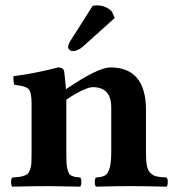

<svg xmlns="http://www.w3.org/2000/svg" viewBox="-20 -696 656 718"><path d="M326.2 -673.8Q332 -675.8 341.8 -675.8Q361.8 -675.8 376.7 -668.5Q391.6 -661.1 398.9 -651.9L409.2 -628.9L289.1 -521Q270.5 -504.9 251 -504.9Q245.1 -504.9 240 -509.8Q234.9 -514.6 234.9 -519Q234.9 -530.3 243.2 -543ZM228 -122.1Q228 -100.6 228.8 -86.7Q229.5 -72.8 232.4 -62.7Q235.4 -52.7 238 -47.4Q240.7 -42 247.8 -38.8Q254.9 -35.6 261 -34.4Q267.1 -33.2 279.8 -32.2Q284.2 -27.8 284.2 -15.1Q284.2 -2.4 279.8 2Q193.8 0 163.1 0Q109.9 0 25.9 2Q21.5 -2.4 21.5 -15.1Q21.5 -27.8 25.9 -32.2Q44.4 -33.7 52.7 -34.7Q61 -35.6 71.3 -39.3Q81.5 -43 85.2 -47.9Q88.9 -52.7 92.8 -63Q96.7 -73.2 97.4 -86.9Q98.1 -100.6 98.1 -122.1V-309.1Q98.1 -351.1 86.7 -363Q75.2 -375 33.2 -378.9Q31.7 -383.8 30.5 -395Q29.3 -406.2 30.8 -411.1Q111.8 -421.4 196.8 -443.8Q218.8 -443.8 220.2 -426.8Q224.1 -397.5 226.6 -362.3Q346.2 -443.8 393.1 -443.8Q525.9 -443.8 525.9 -284.2V-127.9Q525.9 -95.7 529.1 -77.9Q532.2 -60.1 542 -49.8Q551.8 -39.6 564.7 -36.4Q577.6 -33.2 603 -32.2Q607.4 -27.8 607.4 -15.1Q607.4 -2.4 603 2Q517.1 0 460.9 0Q422.9 0 338.9 2Q334.5 -2.4 334.5 -15.1Q334.5 -27.8 338.9 -32.2Q361.8 -33.7 372.6 -39.8Q383.3 -45.9 389.6 -66.2Q396 -86.4 396 -127.9V-294.9Q396 -370.1 326.2 -370.1Q313 -370.1 285.4 -356.9Q257.8 -343.8 228 -323.2V-321.3Z"/></svg>

Font: Linux Libertine G
Style: Bold
Weight: 700
Designer: Philipp H. Poll
Foundry: Philipp H. Poll
Version: Version 5.0.3